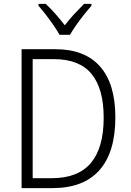

<svg xmlns="http://www.w3.org/2000/svg" viewBox="-20 -967 671 987"><path d="M573 -364Q573 -184 491 -92Q409 0 250 0H91V-714H265Q416 -714 494.5 -625Q573 -536 573 -364ZM513 -362Q513 -511 450.5 -587Q388 -663 257 -663H148V-51H246Q381 -51 447 -129Q513 -207 513 -362ZM286 -788Q274 -810 255 -837.5Q236 -865 215.5 -891.5Q195 -918 178 -937V-947H215Q239 -925 265 -895.5Q291 -866 313 -837Q336 -867 361 -894Q386 -921 412 -947H450V-937Q432 -917 411 -890.5Q390 -864 371 -837Q352 -810 340 -788Z"/></svg>

Font: Noto Sans Myanmar SemiCondensed Light
Style: Regular
Weight: 300
Width: 4
Designer: Monotype Design Team
Foundry: Monotype Imaging Inc.
Version: Version 2.107; ttfautohint (v1.8.4.7-5d5b)